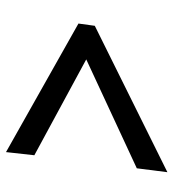

<svg xmlns="http://www.w3.org/2000/svg" viewBox="11 -632 578 640"><g transform="rotate(90 300.0 -312.0)"><path d="M66 -339 554 -581 541 -479 178 -310.5 497.5 -137.5 487 -43 58.5 -284.5Z"/></g></svg>

Font: Merriweather 48pt ExtraBold
Style: Italic
Weight: 800
Italic angle: -7.8°
Version: Version 2.101